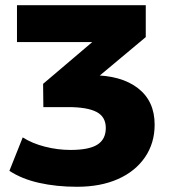

<svg xmlns="http://www.w3.org/2000/svg" viewBox="-20 -523 651 735"><path d="M275 192Q196 192 129.5 177Q63 162 16 131L67 3Q103 26 152 38.5Q201 51 250 51Q321 51 353 30.5Q385 10 385 -33Q385 -76 349.5 -94.5Q314 -113 241 -113H146L145 -202L385 -406L375 -362H45V-503H538V-381L325 -203L273 -235H331Q444 -235 508 -185.5Q572 -136 572 -46Q572 25 535 79Q498 133 431.5 162.5Q365 192 275 192Z"/></svg>

Font: Nunito Sans 8pt Black
Style: Regular
Weight: 900
Version: Version 3.101;gftools[0.9.27]